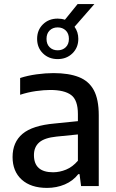

<svg xmlns="http://www.w3.org/2000/svg" viewBox="-20 -910 568 939"><path d="M210 9Q131 9 86.2 -31.5Q41.5 -72 41.5 -142Q41.5 -214.5 90.2 -255.5Q139 -296.5 247.5 -306L361 -317.5V-352Q361 -420.5 328 -445.2Q295 -470 225.5 -470Q194.5 -470 155.5 -464.5Q116.5 -459 78.5 -446.5V-528.5Q115 -540.5 159 -546.5Q203 -552.5 241.5 -552.5Q316 -552.5 365.2 -533.2Q414.5 -514 438.8 -469Q463 -424 463 -346V0H376.5L369 -58.5H363Q337 -25 296.8 -8Q256.5 9 210 9ZM146 -151.5Q146 -67.5 239.5 -67.5Q271.5 -67.5 303.2 -80.5Q335 -93.5 361 -124V-252.5L256.5 -242Q197.5 -236 171.8 -213.5Q146 -191 146 -151.5ZM262 -621Q218.5 -621 190 -649Q161.5 -677 161.5 -720Q161.5 -763 190 -791Q218.5 -819 262 -819Q281 -819 297.5 -813.5L359.5 -890H441.5L344.5 -779Q363 -753.5 363 -720Q363 -677 334.2 -649Q305.5 -621 262 -621ZM262 -664Q286 -664 301.5 -679Q317 -694 317 -720Q317 -746 301.5 -761Q286 -776 262 -776Q238 -776 222.8 -761Q207.5 -746 207.5 -720Q207.5 -694 222.8 -679Q238 -664 262 -664Z"/></svg>

Font: Encode Sans Md
Style: Regular
Weight: 500
Designer: Multiple Designers
Foundry: Impallari Type
Version: Version 3.002; ttfautohint (v1.8.3) -l 8 -r 50 -G 200 -x 14 